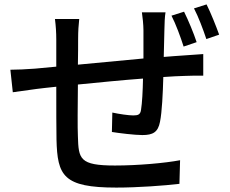

<svg xmlns="http://www.w3.org/2000/svg" viewBox="-20 -814 1040 870"><path d="M871 -623C858 -663 833 -723 814 -761L757 -743C777 -704 798 -647 812 -603ZM623 -758C626 -740 630 -700 630 -677C630 -636 630 -591 630 -549C531 -540 424 -530 333 -521C334 -568 334 -610 334 -638C334 -673 336 -701 339 -728H229C233 -696 235 -668 235 -633V-512C194 -508 161 -505 139 -503C98 -500 57 -498 27 -498L38 -396C64 -400 115 -407 146 -411C168 -414 198 -417 235 -421C235 -325 235 -224 236 -182C240 -18 266 36 507 36C605 36 726 27 793 19L796 -88C728 -75 604 -64 501 -64C340 -64 336 -94 333 -196C331 -236 332 -334 333 -431C425 -440 533 -451 628 -458C627 -402 624 -346 619 -316C616 -295 606 -291 584 -291C563 -291 521 -297 489 -304L487 -216C517 -211 590 -202 625 -202C673 -202 696 -215 705 -262C714 -306 718 -391 720 -465C757 -468 790 -469 816 -470C841 -471 885 -472 901 -471V-569C876 -567 843 -565 816 -563C788 -561 756 -559 722 -556C723 -595 724 -638 725 -681C725 -705 727 -742 730 -758ZM859 -776C879 -738 900 -682 915 -637L973 -657C959 -696 935 -756 916 -794Z"/></svg>

Font: Source Han Sans KR Medium
Style: Regular
Weight: 500
Designer: Ryoko NISHIZUKA (kana & ideographs); Paul D. Hunt (Latin, Greek & Cyrillic); Wenlong ZHANG (bopomofo); Sandoll Communica
Foundry: Adobe Systems Incorporated
Version: Version 1.001;PS 1.001;hotconv 1.0.78;makeotf.lib2.5.61930